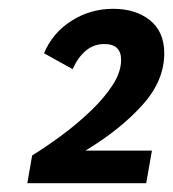

<svg xmlns="http://www.w3.org/2000/svg" viewBox="-20 -735 393 436"><path d="M53 -382Q87 -403 122.5 -429.5Q158 -456 188 -485Q218 -514 236.5 -543Q255 -572 255 -599Q255 -635 217 -635Q193 -635 175 -620Q157 -605 145 -578L80 -614Q99 -660 142 -687.5Q185 -715 237 -715Q288 -715 320.5 -689Q353 -663 353 -614Q353 -551 302.5 -495.5Q252 -440 174 -393H325L312 -319H42Z"/></svg>

Font: Livvic SemiBold
Style: Italic
Weight: 600
Italic angle: -10°
Designer: Jacques Le Bailly, Baron von Fonthausen
Version: Version 1.001; ttfautohint (v1.8.2)